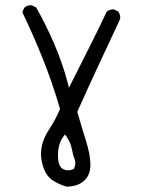

<svg xmlns="http://www.w3.org/2000/svg" viewBox="-20 -719 540 729"><path d="M257.3 -76.2Q248 -72.3 238.5 -72.3Q229 -72.3 219.7 -77.1Q200.2 -86.4 200.2 -128.9Q200.2 -172.9 219.7 -199.2L226.6 -208.5L233.4 -199.2Q248 -178.2 253.4 -150.9Q257.8 -126.5 263.2 -115.2Q266.1 -107.9 266.1 -99.4Q266.1 -90.8 261.7 -80.6L260.3 -77.6ZM135.7 -134.8Q135.7 -111.3 144 -85.9Q155.3 -50.3 180.7 -33.9Q206.1 -17.6 233.4 -10.3Q276.9 -10.7 301.8 -35.2Q322.3 -55.7 323.2 -88.9Q323.2 -91.8 323.2 -94.7Q323.2 -130.9 306.6 -183.8Q290 -236.8 273.4 -294.4Q314 -385.3 355 -473.1L436 -646.5Q436.5 -648.9 436.5 -650.9Q436.5 -652.8 436.3 -655.8Q436 -658.7 435.1 -662.1Q433.1 -668.9 429.2 -675.3L412.6 -683.1Q411.1 -683.6 409.7 -683.6Q395.5 -683.6 384.8 -674.3Q353.5 -606.9 319.6 -540.3Q285.6 -473.6 241.7 -385.7L236.3 -407.2Q216.8 -480.5 186 -552.2Q155.3 -624 117.2 -690.9L101.1 -698.7Q99.1 -699.2 97.7 -699.2Q83.5 -699.2 74.2 -691.4Q67.4 -682.6 65.4 -671.4Q107.9 -583 143.8 -492.7Q179.7 -402.3 208 -305.2Q190.9 -264.6 168 -230Q135.7 -182.1 135.7 -134.8Z"/></svg>

Font: NaikaiFont
Style: Light
Weight: 300
Version: Version 1.89